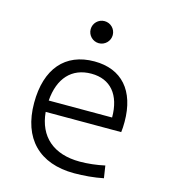

<svg xmlns="http://www.w3.org/2000/svg" viewBox="-109 -812 805 910"><g transform="rotate(15 293.0 -357.0)"><path d="M338.4 9.8C384.8 9.8 436 5.4 481.4 -3.9L472.2 -64C432.6 -55.2 388.7 -50.3 350.1 -50.3C221.2 -50.3 144 -117.2 133.3 -236.3H503.9C505.9 -250 506.8 -268.1 506.8 -287.1C506.8 -440.4 429.2 -527.3 295.4 -527.3C151.9 -527.3 69.3 -431.2 69.3 -263.7C69.3 -89.4 167 9.8 338.4 9.8ZM133.3 -292C141.6 -403.3 200.2 -467.3 296.4 -467.3C390.1 -467.3 444.3 -403.8 444.3 -292ZM292 -615.7C321.8 -615.7 346.2 -640.1 346.2 -669.9C346.2 -700.2 321.8 -724.1 292 -724.1C262.2 -724.1 237.8 -700.2 237.8 -669.9C237.8 -640.1 262.2 -615.7 292 -615.7Z"/></g></svg>

Font: Cascadia Mono NF Light
Style: Regular
Weight: 300
Monospace: yes
Designer: Aaron Bell
Foundry: Saja Typeworks
Version: Version 2404.023